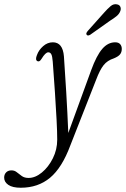

<svg xmlns="http://www.w3.org/2000/svg" viewBox="-146 -636 592 901"><path d="M282 -307Q307 -375.5 333.8 -406.5Q360.5 -437.5 394.5 -437.5Q410 -437.5 417.8 -428.8Q425.5 -420 425.5 -406.5Q425.5 -391 417.2 -380.8Q409 -370.5 388 -362Q358 -352.5 340.2 -330.2Q322.5 -308 305 -261.5L184 46.5Q145 151.5 88.8 198.2Q32.5 245 -48.5 245Q-87.5 245 -107 231.5Q-126.5 218 -126.5 197.5Q-126.5 182.5 -117.2 173Q-108 163.5 -92 163.5Q-77.5 163.5 -66.8 172.5Q-56 181.5 -43.5 190.2Q-31 199 -12 199Q19.5 199 50.5 173.5Q81.5 148 102 107Q122.5 66 122.5 19.5Q122.5 -16 119.5 -74Q116.5 -132 111.8 -202.5Q107 -273 101.5 -347Q99.5 -373 94.5 -381.8Q89.5 -390.5 80.5 -390.5Q67.5 -390.5 49 -360Q39.5 -344 29.5 -349Q18 -355 27.5 -378Q36 -401.5 56.5 -419.5Q77 -437.5 102 -437.5Q148.5 -437.5 154 -371.5Q159 -299.5 164.8 -203.5Q170.5 -107.5 174.5 -12ZM341 -575Q359.5 -596 373.5 -607.5Q387.5 -619 403 -615.5Q415 -613.5 419 -603.5Q423 -593.5 417.5 -581.5Q412.5 -569.5 400.5 -559.8Q388.5 -550 371.5 -539.5L277.5 -473Q265.5 -466 260.5 -473Q257.5 -477 260 -482Q262.5 -487 266.5 -491.5Z"/></svg>

Font: Fraunces 144pt S100 Light
Style: Italic
Weight: 300
Italic angle: -16°
Version: Version 1.000; ttfautohint (v1.8.3)